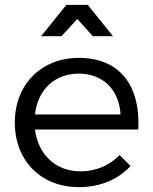

<svg xmlns="http://www.w3.org/2000/svg" viewBox="-20 -767 628 790"><path d="M298 -689 362 -618H445L341 -747H253L149 -618H233ZM303 -529C150 -528 41 -420 41 -263C41 -106 148 3 305 3C393 3 467 -29 517 -84L472 -129C431 -86 374 -62 311 -62C210 -62 137 -130 124 -234H549C558 -412 476 -529 303 -529ZM124 -296C135 -398 205 -464 304 -464C404 -464 470 -398 476 -296Z"/></svg>

Font: Juman Normal
Style: Regular
Weight: 300
Designer: Bandar Raffah (Arabic) Julieta Ulanovsky (Latin)
Foundry: Caramella
Version: Version 5.022;PS 005.022;hotconv 1.0.88;makeotf.lib2.5.64775